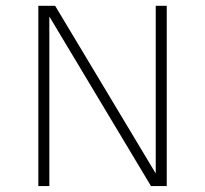

<svg xmlns="http://www.w3.org/2000/svg" viewBox="-20 -626 690 646"><path d="M109 -606.5H165.5L509 -34H504V-606.5H541V0H488L141.5 -578H146V0H109Z"/></svg>

Font: Karla ExtraLight
Style: Regular
Weight: 250
Designer: Jonathan Pinhorn
Version: Version 2.004;gftools[0.9.33]